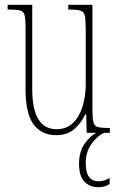

<svg xmlns="http://www.w3.org/2000/svg" viewBox="-20 -556 498 804"><path d="M215 10Q155 10 121 -34.5Q87 -79 87 -184V-443Q87 -477 83 -492.5Q79 -508 64 -512Q49 -516 16 -516H12V-536H115V-183Q115 -15 217 -15Q259 -15 286 -41.5Q313 -68 326 -111Q339 -154 339 -203V-426Q339 -468 336 -487Q333 -506 318.5 -511Q304 -516 269 -516H266V-536H367V-101Q367 -62 371 -45Q375 -28 390 -24Q405 -20 438 -20H440V0H343L341 -77H337Q319 -39 290 -14.5Q261 10 215 10ZM390 228Q357 228 334 205Q311 182 311 130Q311 77 336 43.5Q361 10 384 0H417Q388 12 363.5 46Q339 80 339 127Q339 167 353 185Q367 203 391 203Q405 203 415.5 200Q426 197 439 189V215Q427 222 416.5 225Q406 228 390 228Z"/></svg>

Font: Noto Serif Myanmar ExtraCondensed Thin
Style: Regular
Weight: 100
Width: 2
Designer: Ben Mitchell and the Monotype Design Team
Foundry: Monotype Imaging Inc.
Version: Version 2.106; ttfautohint (v1.8.4.7-5d5b)